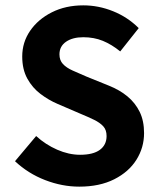

<svg xmlns="http://www.w3.org/2000/svg" viewBox="-20 -685 592 717"><path d="M276 12Q212 12 148.5 -12.5Q85 -37 36 -83L115 -177Q150 -145 193.5 -126Q237 -107 279 -107Q328 -107 353 -125.5Q378 -144 378 -177Q378 -200 365.5 -213.5Q353 -227 331.5 -237.5Q310 -248 281 -260L195 -297Q162 -311 131.5 -334Q101 -357 82 -391.5Q63 -426 63 -474Q63 -527 92.5 -570Q122 -613 173.5 -639Q225 -665 291 -665Q348 -665 402.5 -643Q457 -621 498 -580L429 -493Q397 -519 364 -532.5Q331 -546 291 -546Q251 -546 226.5 -529Q202 -512 202 -482Q202 -460 215 -446Q228 -432 251.5 -421.5Q275 -411 303 -399L387 -365Q427 -349 456 -325Q485 -301 501.5 -267.5Q518 -234 518 -188Q518 -134 489.5 -88.5Q461 -43 406.5 -15.5Q352 12 276 12Z"/></svg>

Font: Assistant ExtraLight
Style: Bold
Weight: 700
Version: Version 3.000